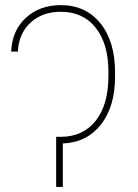

<svg xmlns="http://www.w3.org/2000/svg" viewBox="-20 -741 546 761"><path d="M409.7 -457Q409.7 -566.9 359.6 -630.6Q309.6 -694.3 221.2 -694.3Q147.5 -694.3 100.8 -651.1Q54.2 -607.9 50.8 -536.6H24.4Q27.8 -620.1 82.5 -670.4Q137.2 -720.7 221.2 -720.7Q319.3 -720.7 377.7 -648.9Q436 -577.1 436 -454.1V-436.5Q436 -319.3 380.4 -247.8Q324.7 -176.3 229 -172.4V0H202.6V-198.7H220.7Q308.6 -198.7 359.1 -262.2Q409.7 -325.7 409.7 -439.5Z"/></svg>

Font: Roboto Thin
Style: Regular
Weight: 250
Designer: Google
Version: Version 2.134; 2016